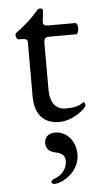

<svg xmlns="http://www.w3.org/2000/svg" viewBox="-54 -509 422 818"><g transform="rotate(-5 157.0 -100.0)"><path d="M189 14C250 14 306 -36 306 -47C306 -54 304 -61 299 -61C298 -61 296 -60 295 -59C278 -47 260 -41 221 -41C178 -41 155 -73 155 -127V-324C155 -351 161 -352 195 -352H294C299 -352 304 -366 304 -378C304 -390 299 -400 294 -400H180C163 -400 154 -404 156 -419L161 -464C162 -473 154 -475 148 -475C141 -475 137 -470 131 -463C113 -441 81 -410 42 -383C40 -382 35 -375 35 -372C35 -362 40 -352 47 -352H53C79 -352 85 -348 85 -337V-105C85 -26 124 14 189 14ZM146 275C180 275 254 232 254 158C254 98 214 57 166 57C139 57 121 74 121 97C121 124 135 135 159 141C187 148 202 155 202 183C202 210 183 241 147 253C138 256 133 261 133 266C133 271 138 275 146 275Z"/></g></svg>

Font: Garamond-Math
Style: Regular
Weight: 400
Version: Version 2019-08-16